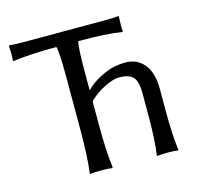

<svg xmlns="http://www.w3.org/2000/svg" viewBox="-97 -753 897 860"><g transform="rotate(-15 352.0 -322.5)"><path d="M227.1 -444.8Q227.1 -558.6 219.2 -585.9Q159.7 -585.9 109.4 -583Q59.6 -580.1 38.1 -577.1L17.1 -574.2L15.1 -578.1Q18.1 -601.6 15.1 -645L17.1 -647.9Q41 -645 77.1 -645H462.9Q499 -645 522.9 -647.9L524.9 -645Q522 -601.6 524.9 -578.1L522.9 -574.2Q454.1 -585.9 320.8 -585.9Q313 -558.6 313 -444.8V-359.9Q343.8 -390.6 382.3 -409.7Q420.9 -428.7 447.5 -433.8Q474.1 -439 498 -439Q553.2 -439 585.7 -399.2Q618.2 -359.4 618.2 -284.2V-180.2Q618.2 -67.4 627.9 0L626 2.9Q612.3 0 578.1 0Q562.5 0 550.3 0.7Q538.1 1.5 533.2 2L528.8 2.9L527.8 0Q538.1 -66.4 538.1 -180.2V-285.2Q538.1 -342.8 518.3 -362.3Q498.5 -381.8 453.1 -381.8Q429.2 -381.8 387.7 -361.8Q346.2 -341.8 313 -309.1V-200.2Q313 -75.2 323.2 0L320.8 2.9Q304.2 0 270 0Q254.4 0 241.5 0.7Q228.5 1.5 223.1 2L217.8 2.9L216.8 0Q227.1 -71.3 227.1 -200.2Z"/></g></svg>

Font: Linux Biolinum G
Style: Regular
Weight: 400
Designer: Philipp H. Poll
Foundry: Philipp H. Poll
Version: Version 1.1.0 ; ttfautohint (v1.6)